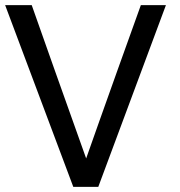

<svg xmlns="http://www.w3.org/2000/svg" viewBox="-25 -731 703 751"><path d="M359.4 0 624 -710.9H525.9L434.6 -456.5C380.9 -305.7 339.8 -190.9 312 -111.3C283.7 -189.9 242.7 -305.7 188.5 -458L99.1 -710.9H-4.9L261.7 0Z"/></svg>

Font: Ride
Style: Regular
Weight: 400
Version: Version 3.000